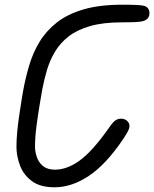

<svg xmlns="http://www.w3.org/2000/svg" viewBox="-20 -792 656 817"><path d="M212 5Q151 5 115.5 -21.5Q80 -48 65 -88Q50 -128 50 -168Q50 -197 53.5 -233.5Q57 -270 62.5 -305.5Q68 -341 72 -367.5Q76 -394 78 -403Q88 -459 104 -513Q120 -567 148 -613.5Q176 -660 221.5 -696Q267 -732 335.5 -752Q404 -772 501 -772Q537 -772 557 -771Q577 -770 587 -768.5Q597 -767 603 -763Q617 -753 616 -734Q615 -715 600 -707Q594 -703 584 -701Q574 -699 555 -698Q536 -697 500 -697Q419 -697 363.5 -681Q308 -665 272 -637Q236 -609 214 -572Q192 -535 180 -494.5Q168 -454 160 -412Q156 -390 149 -348Q142 -306 135.5 -257.5Q129 -209 129 -167Q129 -146 137 -123Q145 -100 163.5 -85Q182 -70 214 -70Q265 -70 318.5 -108.5Q372 -147 440 -243Q456 -267 467.5 -277Q479 -287 495 -287Q510 -287 520.5 -278Q531 -269 531 -255Q531 -249 527 -239Q523 -229 504 -200Q431 -92 358 -43.5Q285 5 212 5Z"/></svg>

Font: Edu QLD Beginner Medium
Style: Regular
Weight: 500
Designer: Tina and Corey Anderson
Foundry: Google for Education
Version: Version 1.003